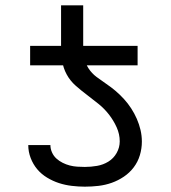

<svg xmlns="http://www.w3.org/2000/svg" viewBox="-20 -692 640 720"><path d="M93 -447V-520H209V-672H292V-520H496V-447ZM298 8Q274 8 249 5Q224 2 201 -5.5Q178 -13 156.5 -26Q135 -39 119.5 -57.5Q104 -76 95 -99.5Q86 -123 86 -148H169Q169 -134 175 -120.5Q181 -107 191.5 -97.5Q202 -88 215 -81.5Q228 -75 241.5 -71.5Q255 -68 269.5 -67Q284 -66 298 -66Q321 -66 344 -70Q367 -74 386.5 -86Q406 -98 417.5 -118.5Q429 -139 429 -162Q429 -189 417.5 -214.5Q406 -240 389 -262Q372 -284 350.5 -301.5Q329 -319 307 -335.5Q285 -352 264 -370.5Q243 -389 230 -413Q217 -437 213 -464.5Q209 -492 209 -520H292Q292 -498 296 -476Q300 -454 312 -435.5Q324 -417 342 -403.5Q360 -390 378.5 -377.5Q397 -365 413.5 -351Q430 -337 445 -320.5Q460 -304 472 -285.5Q484 -267 493 -246.5Q502 -226 507 -204.5Q512 -183 512 -161Q512 -135 504.5 -110Q497 -85 481.5 -64.5Q466 -44 444.5 -29.5Q423 -15 399 -6.5Q375 2 349.5 5Q324 8 298 8Z"/></svg>

Font: Iosevka Fixed Extended
Style: Regular
Weight: 400
Width: 7
Monospace: yes
Designer: Belleve Invis
Foundry: Belleve Invis
Version: Version 24.1.1; ttfautohint (v1.8.4)